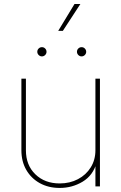

<svg xmlns="http://www.w3.org/2000/svg" viewBox="-20 -927 603 955"><path d="M276.9 7.8Q221.2 7.8 178.2 -15.9Q135.3 -39.6 110.8 -81.8Q86.4 -124 86.4 -179.7V-535.6H108.9V-179.7Q108.9 -105.5 155.8 -60.1Q202.6 -14.6 276.9 -14.6Q327.6 -14.6 367.9 -35.9Q408.2 -57.1 431.4 -94.5Q454.6 -131.8 454.6 -179.7V-535.6H477.1V0H454.6V-117.2H460.4Q442.9 -54.7 391.1 -23.4Q339.4 7.8 276.9 7.8ZM385.7 -646.5Q376.5 -646.5 369.6 -653.3Q362.8 -660.2 362.8 -669.4Q362.8 -679.2 369.6 -685.8Q376.5 -692.4 385.7 -692.4Q395.5 -692.4 402.1 -685.5Q408.7 -678.7 408.7 -669.4Q408.7 -660.2 401.9 -653.3Q395 -646.5 385.7 -646.5ZM188.5 -646.5Q179.2 -646.5 172.4 -653.3Q165.5 -660.2 165.5 -669.4Q165.5 -679.2 172.4 -685.8Q179.2 -692.4 188.5 -692.4Q198.2 -692.4 204.8 -685.5Q211.4 -678.7 211.4 -669.4Q211.4 -660.2 204.6 -653.3Q197.8 -646.5 188.5 -646.5ZM269.5 -773.4 350.6 -907.2H379.9L292.5 -773.4Z"/></svg>

Font: Inter 20pt Thin
Style: Regular
Weight: 250
Version: Version 4.001;git-66647c0bb